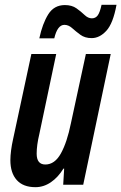

<svg xmlns="http://www.w3.org/2000/svg" viewBox="-20 -766 503 796"><path d="M127 10Q76 10 49.5 -19.5Q23 -49 23 -102Q23 -120 26 -143Q29 -166 34 -188L110 -542H213L143 -210Q132 -164 132 -129Q132 -84 168 -84Q207 -84 232.5 -130Q258 -176 274 -255L336 -542H439L325 0H242L246 -67H243Q221 -31 191 -10.5Q161 10 127 10ZM143 -607Q156 -668 180 -706.5Q204 -745 249 -745Q278 -745 297 -731.5Q316 -718 330.5 -704Q345 -690 361 -690Q376 -690 385 -702Q394 -714 401 -746H463Q449 -669 421 -638.5Q393 -608 360 -608Q332 -608 313 -622Q294 -636 279 -649.5Q264 -663 247 -663Q218 -663 205 -607Z"/></svg>

Font: Noto Sans ExtraCondensed SemiBold
Style: Italic
Weight: 600
Width: 2
Italic angle: -12°
Designer: Monotype Design Team
Foundry: Monotype Imaging Inc.
Version: Version 2.013; ttfautohint (v1.8.4.7-5d5b)